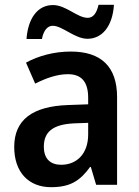

<svg xmlns="http://www.w3.org/2000/svg" viewBox="-20 -767 576 797"><path d="M90 -605H154C161 -642 178 -660 199 -660C239 -660 290 -606 343 -606C402 -606 447 -655 453 -747H389C381 -712 367 -693 344 -693C301 -693 254 -746 200 -746C134 -746 96 -688 90 -605ZM274 -553C204 -553 139 -535 88 -507L126 -420C172 -443 217 -459 262 -459C316 -459 346 -430 346 -361V-334L263 -331C114 -326 39 -269 39 -157C39 -53 98 10 192 10C271 10 312 -16 354 -74H357L379 0H466V-364C466 -490 400 -553 274 -553ZM289 -255 346 -257V-209C346 -128 298 -83 234 -83C191 -83 162 -106 162 -158C162 -217 196 -251 289 -255Z"/></svg>

Font: Noto Sans Arabic SemCond SemBd
Style: Regular
Weight: 600
Width: 4
Designer: Monotype Design Team, Nadine Chahine, Nizar Qandah and Khaled Hosny
Foundry: Monotype Imaging Inc.
Version: Version 2.012